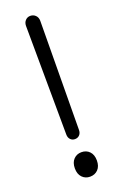

<svg xmlns="http://www.w3.org/2000/svg" viewBox="-143 -758 514 811"><g transform="rotate(-20 114.5 -352.5)"><path d="M108 -161Q96 -161 88 -169.5Q80 -178 80 -192L77 -681Q77 -696 86 -705.5Q95 -715 108 -715Q122 -715 131.5 -705.5Q141 -696 141 -681L137 -192Q137 -178 129 -169.5Q121 -161 108 -161ZM114 10Q93 10 79 -4.5Q65 -19 65 -45Q65 -71 79 -85.5Q93 -100 114 -100Q136 -100 150 -85.5Q164 -71 164 -45Q164 -19 150 -4.5Q136 10 114 10Z"/></g></svg>

Font: National Park Light
Style: Regular
Weight: 300
Designer: Andrea Herstowski, Ben Hoepner
Version: Version 1.009